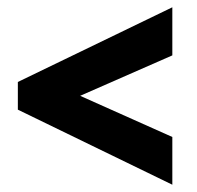

<svg xmlns="http://www.w3.org/2000/svg" viewBox="-20 -623 540 527"><path d="M453 -116 29 -322V-398L453 -603V-471L200 -360L453 -247Z"/></svg>

Font: Noto Sans Mono ExtraCondensed Black
Style: Regular
Weight: 900
Width: 2
Designer: Monotype Design Team
Foundry: Monotype Imaging Inc.
Version: Version 2.014